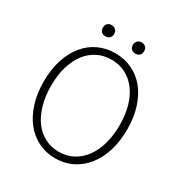

<svg xmlns="http://www.w3.org/2000/svg" viewBox="-186 -934 1024 1082"><g transform="rotate(30 326.0 -393.0)"><path d="M326 12Q267 12 217 -12.5Q167 -37 131 -82Q95 -127 75 -190.5Q55 -254 55 -332Q55 -410 75 -472.5Q95 -535 131 -579.5Q167 -624 217 -647.5Q267 -671 326 -671Q386 -671 436 -647.5Q486 -624 522 -579.5Q558 -535 578 -472.5Q598 -410 598 -332Q598 -254 578 -190.5Q558 -127 522 -82Q486 -37 436 -12.5Q386 12 326 12ZM326 -30Q376 -30 417 -51.5Q458 -73 487.5 -112.5Q517 -152 533 -207.5Q549 -263 549 -332Q549 -400 533 -455Q517 -510 487.5 -548.5Q458 -587 417 -608Q376 -629 326 -629Q276 -629 234.5 -608Q193 -587 164 -548.5Q135 -510 119 -455Q103 -400 103 -332Q103 -263 119 -207.5Q135 -152 164 -112.5Q193 -73 234.5 -51.5Q276 -30 326 -30ZM228 -725Q212 -725 202 -734.5Q192 -744 192 -761Q192 -778 202 -788Q212 -798 228 -798Q244 -798 254.5 -788Q265 -778 265 -761Q265 -744 254.5 -734.5Q244 -725 228 -725ZM424 -725Q408 -725 397.5 -734.5Q387 -744 387 -761Q387 -778 397.5 -788Q408 -798 424 -798Q440 -798 450 -788Q460 -778 460 -761Q460 -744 450 -734.5Q440 -725 424 -725Z"/></g></svg>

Font: hySource Sans Pro Light
Style: Regular
Weight: 300
Designer: Paul D. Hunt
Foundry: Adobe Systems Incorporated
Version: Version 2.021;PS 2.000;hotconv 1.0.86;makeotf.lib2.5.63406